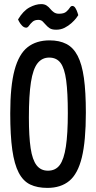

<svg xmlns="http://www.w3.org/2000/svg" viewBox="-20 -907 469 937"><path d="M211 10Q162 10 127.5 -6.5Q93 -23 71.5 -64Q50 -105 40 -175.5Q30 -246 30 -354Q30 -487 51 -565Q72 -643 114.5 -676.5Q157 -710 222 -710Q270 -710 304 -692.5Q338 -675 359 -634.5Q380 -594 389.5 -526.5Q399 -459 399 -357Q399 -219 379.5 -139Q360 -59 318.5 -24.5Q277 10 211 10ZM214 -74Q251 -74 271.5 -101.5Q292 -129 301.5 -191.5Q311 -254 311 -355Q311 -455 303 -514.5Q295 -574 275.5 -600Q256 -626 220 -626Q185 -626 163 -598Q141 -570 131 -506Q121 -442 121 -334Q121 -241 129.5 -184Q138 -127 158.5 -100.5Q179 -74 214 -74ZM254 -762Q233 -762 222 -769.5Q211 -777 203.5 -786Q196 -795 188 -802.5Q180 -810 167 -810Q149 -810 138.5 -800.5Q128 -791 121.5 -781.5Q115 -772 108 -772Q97 -772 87.5 -782Q78 -792 73 -802Q68 -812 68 -812Q93 -854 123.5 -870.5Q154 -887 181 -887Q197 -887 207.5 -880Q218 -873 225.5 -863.5Q233 -854 243 -847Q253 -840 268 -840Q292 -840 303 -849.5Q314 -859 320 -868.5Q326 -878 333 -878Q342 -878 348.5 -867Q355 -856 358.5 -844.5Q362 -833 362 -833Q360 -829 351.5 -818Q343 -807 328.5 -794Q314 -781 295.5 -771.5Q277 -762 254 -762Z"/></svg>

Font: Yanone Kaffeesatz
Style: Regular
Weight: 400
Designer: Yanone (Cyrillic: Daniel Pouzeot, Huerta Tipografica, and Cyreal)
Foundry: Yanone
Version: Version 2.003